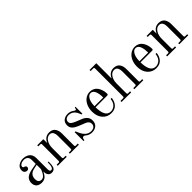

<svg xmlns="http://www.w3.org/2000/svg" viewBox="223 -1860 3019 3019"><g transform="rotate(-45 1733.0 -350.0)"><path d="M308.1 -245.1 233.9 -229Q185.5 -218.8 157.7 -188.2Q129.9 -157.7 129.9 -106Q129.9 -80.1 137 -62.3Q144 -44.4 155.5 -36.9Q167 -29.3 176.3 -26.6Q185.5 -23.9 195.8 -23.9Q210.9 -23.9 224.9 -29.5Q238.8 -35.2 249.5 -46.1Q260.3 -57.1 268.8 -68.1Q277.3 -79.1 285.4 -95.7Q293.5 -112.3 297.9 -123Q302.2 -133.8 308.1 -149.9ZM476.1 -149.9V-120.1Q476.1 -98.1 474.4 -81.1Q472.7 -64 467.5 -45.7Q462.4 -27.3 453.4 -15.4Q444.3 -3.4 428.7 4.4Q413.1 12.2 392.1 12.2Q350.1 12.2 329.1 -16.1Q308.1 -44.4 308.1 -97.2Q298.8 -74.7 288.8 -58.3Q278.8 -42 262.5 -24.4Q246.1 -6.8 221.9 2.7Q197.8 12.2 167 12.2Q150.4 12.2 134.5 9.3Q118.7 6.3 102.1 -1.7Q85.4 -9.8 73.5 -22.2Q61.5 -34.7 53.7 -55.2Q45.9 -75.7 45.9 -102.1Q45.9 -125 52 -144.3Q58.1 -163.6 67.1 -177.2Q76.2 -190.9 91.1 -202.4Q106 -213.9 119.4 -220.7Q132.8 -227.5 151.9 -233.6Q170.9 -239.7 184.1 -242.7Q197.3 -245.6 215.8 -249L308.1 -266.1V-351.1Q308.1 -399.9 283.2 -421.9Q258.3 -443.8 219.2 -443.8Q180.7 -443.8 152.8 -426.8Q125 -409.7 125 -384.8Q125 -366.7 143.1 -361.8Q150.4 -359.9 155.3 -357.9Q160.2 -356 166.7 -351.8Q173.3 -347.7 176.8 -340.6Q180.2 -333.5 180.2 -324.2Q180.2 -307.1 168 -295.7Q155.8 -284.2 137.2 -284.2Q113.8 -284.2 95.9 -301.3Q78.1 -318.4 78.1 -352.1Q78.1 -405.3 121.3 -436.5Q164.6 -467.8 225.1 -467.8Q252.9 -467.8 279.1 -460.2Q305.2 -452.6 328.4 -437Q351.6 -421.4 365.7 -392.8Q379.9 -364.3 379.9 -326.2V-74.2Q379.9 -23.9 410.2 -23.9Q435.5 -23.9 446.8 -52Q458 -80.1 458 -120.1V-149.9Z M531.7 -456.1H667.5V-370.1Q710.4 -467.8 805.7 -467.8Q842.8 -467.8 869.9 -453.9Q897 -439.9 910.9 -416.7Q924.8 -393.6 931.2 -368.4Q937.5 -343.3 937.5 -314.9V-45.9Q937.5 -33.7 942.4 -28.8Q947.3 -23.9 959.5 -23.9H1001.5V0H801.8V-23.9H843.8Q856 -23.9 860.8 -28.8Q865.7 -33.7 865.7 -45.9V-334Q865.7 -353.5 862.3 -370.6Q858.9 -387.7 850.8 -404.1Q842.8 -420.4 827.1 -430.2Q811.5 -439.9 789.6 -439.9Q736.3 -439.9 701.9 -387.2Q667.5 -334.5 667.5 -255.9V-45.9Q667.5 -33.7 672.4 -28.8Q677.2 -23.9 689.5 -23.9H731.4V0H531.7V-23.9H573.7Q585.9 -23.9 590.8 -28.8Q595.7 -33.7 595.7 -45.9V-410.2Q595.7 -422.4 590.8 -427.2Q585.9 -432.1 573.7 -432.1H531.7Z M1093.3 -186H1111.3Q1115.2 -177.2 1122.3 -161.1Q1129.4 -145 1135.5 -131.8Q1141.6 -118.7 1148.4 -106.9Q1201.7 -12.2 1288.1 -12.2Q1333.5 -12.2 1356.4 -33.4Q1379.4 -54.7 1379.4 -88.9Q1379.4 -141.1 1315.4 -167L1201.2 -212.9Q1147 -234.9 1116 -266.1Q1085 -297.4 1085 -345.2Q1085 -405.8 1123 -436.8Q1161.1 -467.8 1219.2 -467.8Q1272.9 -467.8 1316.4 -436Q1337.9 -419.9 1349.1 -419.9Q1363.8 -419.9 1365.2 -438L1367.2 -458H1385.3V-306.2H1367.2L1353 -340.8Q1340.8 -371.1 1323.2 -392.6Q1305.7 -414.1 1286.6 -424.6Q1267.6 -435.1 1251 -439.5Q1234.4 -443.8 1218.3 -443.8Q1181.2 -443.8 1157.2 -425.3Q1133.3 -406.7 1133.3 -374Q1133.3 -345.2 1156.5 -326.7Q1179.7 -308.1 1221.2 -291L1322.3 -250Q1424.3 -208 1424.3 -116.2Q1424.3 -53.7 1385.7 -20.8Q1347.2 12.2 1287.1 12.2Q1261.2 12.2 1239 5.6Q1216.8 -1 1206.8 -7.3Q1196.8 -13.7 1182.1 -24.9Q1181.2 -25.4 1177.7 -28.1Q1174.3 -30.8 1173.3 -31.5Q1172.4 -32.2 1169.2 -34.2Q1166 -36.1 1164.8 -36.9Q1163.6 -37.6 1160.9 -38.8Q1158.2 -40 1156.5 -40.5Q1154.8 -41 1152.6 -41.5Q1150.4 -42 1148.4 -42Q1134.8 -42 1126.2 -32.7Q1117.7 -23.4 1115.2 -7.8L1112.3 12.2H1093.3Z M1705.6 -443.8Q1672.4 -443.8 1648.4 -416Q1624.5 -388.2 1613.8 -346.2Q1603 -304.2 1603 -253.9H1796.9Q1796.9 -290.5 1792.5 -322.3Q1788.1 -354 1778.1 -382.3Q1768.1 -410.6 1749.5 -427.2Q1731 -443.8 1705.6 -443.8ZM1711.9 -467.8Q1748 -467.8 1777.8 -453.9Q1807.6 -439.9 1826.7 -417.7Q1845.7 -395.5 1858.6 -366.5Q1871.6 -337.4 1877.2 -309.1Q1882.8 -280.8 1882.8 -252.9Q1882.8 -238.8 1877.4 -234.4Q1872.1 -230 1851.6 -230H1603Q1603 -182.1 1609.6 -144Q1616.2 -106 1630.1 -75.7Q1644 -45.4 1668.7 -28.8Q1693.4 -12.2 1726.6 -12.2Q1749 -12.2 1770.3 -20Q1791.5 -27.8 1811.3 -43.7Q1831.1 -59.6 1845 -88.6Q1858.9 -117.7 1862.8 -155.8H1886.7Q1880.4 -83 1837.4 -35.4Q1794.4 12.2 1716.8 12.2Q1627.4 12.2 1571 -51.8Q1514.6 -115.7 1514.6 -221.2Q1514.6 -290 1539.3 -346.2Q1564 -402.3 1609.1 -435.1Q1654.3 -467.8 1711.9 -467.8Z M1950.7 -711.9H2100.6V-370.1Q2143.6 -467.8 2238.8 -467.8Q2275.9 -467.8 2303 -453.9Q2330.1 -439.9 2344 -416.7Q2357.9 -393.6 2364.3 -368.4Q2370.6 -343.3 2370.6 -314.9V-45.9Q2370.6 -33.7 2375.5 -28.8Q2380.4 -23.9 2392.6 -23.9H2434.6V0H2234.9V-23.9H2276.9Q2289.1 -23.9 2293.9 -28.8Q2298.8 -33.7 2298.8 -45.9V-334Q2298.8 -353.5 2295.4 -370.6Q2292 -387.7 2283.9 -404.1Q2275.9 -420.4 2260.3 -430.2Q2244.6 -439.9 2222.7 -439.9Q2169.4 -439.9 2135 -387.2Q2100.6 -334.5 2100.6 -255.9V-45.9Q2100.6 -33.7 2105.5 -28.8Q2110.4 -23.9 2122.6 -23.9H2164.6V0H1950.7V-23.9H2006.8Q2019 -23.9 2023.9 -28.8Q2028.8 -33.7 2028.8 -45.9V-666Q2028.8 -678.2 2023.9 -683.1Q2019 -688 2006.8 -688H1950.7Z M2705.1 -443.8Q2671.9 -443.8 2647.9 -416Q2624 -388.2 2613.3 -346.2Q2602.5 -304.2 2602.5 -253.9H2796.4Q2796.4 -290.5 2792 -322.3Q2787.6 -354 2777.6 -382.3Q2767.6 -410.6 2749 -427.2Q2730.5 -443.8 2705.1 -443.8ZM2711.4 -467.8Q2747.6 -467.8 2777.3 -453.9Q2807.1 -439.9 2826.2 -417.7Q2845.2 -395.5 2858.2 -366.5Q2871.1 -337.4 2876.7 -309.1Q2882.3 -280.8 2882.3 -252.9Q2882.3 -238.8 2877 -234.4Q2871.6 -230 2851.1 -230H2602.5Q2602.5 -182.1 2609.1 -144Q2615.7 -106 2629.6 -75.7Q2643.6 -45.4 2668.2 -28.8Q2692.9 -12.2 2726.1 -12.2Q2748.5 -12.2 2769.8 -20Q2791 -27.8 2810.8 -43.7Q2830.6 -59.6 2844.5 -88.6Q2858.4 -117.7 2862.3 -155.8H2886.2Q2879.9 -83 2836.9 -35.4Q2793.9 12.2 2716.3 12.2Q2627 12.2 2570.6 -51.8Q2514.2 -115.7 2514.2 -221.2Q2514.2 -290 2538.8 -346.2Q2563.5 -402.3 2608.6 -435.1Q2653.8 -467.8 2711.4 -467.8Z M2964.4 -456.1H3100.1V-370.1Q3143.1 -467.8 3238.3 -467.8Q3275.4 -467.8 3302.5 -453.9Q3329.6 -439.9 3343.5 -416.7Q3357.4 -393.6 3363.8 -368.4Q3370.1 -343.3 3370.1 -314.9V-45.9Q3370.1 -33.7 3375 -28.8Q3379.9 -23.9 3392.1 -23.9H3434.1V0H3234.4V-23.9H3276.4Q3288.6 -23.9 3293.5 -28.8Q3298.3 -33.7 3298.3 -45.9V-334Q3298.3 -353.5 3294.9 -370.6Q3291.5 -387.7 3283.4 -404.1Q3275.4 -420.4 3259.8 -430.2Q3244.1 -439.9 3222.2 -439.9Q3168.9 -439.9 3134.5 -387.2Q3100.1 -334.5 3100.1 -255.9V-45.9Q3100.1 -33.7 3105 -28.8Q3109.9 -23.9 3122.1 -23.9H3164.1V0H2964.4V-23.9H3006.3Q3018.6 -23.9 3023.4 -28.8Q3028.3 -33.7 3028.3 -45.9V-410.2Q3028.3 -422.4 3023.4 -427.2Q3018.6 -432.1 3006.3 -432.1H2964.4Z"/></g></svg>

Font: Flanker Steampunk
Style: Regular
Weight: 400
Designer: Alexey Kryukov, Leonardo Di Lena
Foundry: Alexey Kryukov, Leonardo Di Lena
Version: 1.210